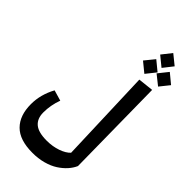

<svg xmlns="http://www.w3.org/2000/svg" viewBox="-389 -1176 1479 1479"><g transform="rotate(45 350.0 -436.5)"><path d="M617.2 -1026.9 554.2 -946.8 474.1 -1012.2 537.1 -1091.8ZM621.1 -970.2 700.2 -904.8 637.2 -826.2 557.1 -890.1ZM557.1 -900.9 493.2 -820.8 413.1 -886.2 478 -965.8ZM497.1 -762.2 623 -775.9 633.8 43Q619.1 76.7 591.8 107.4Q564.5 138.2 525.1 163.8Q485.8 189.5 430.4 204.6Q375 219.7 312 219.2Q173.8 219.2 106.9 152.1Q40 85 40 -38.1Q40 -143.1 94.2 -242.2L181.2 -216.8Q152.8 -139.6 152.8 -60.1Q152.8 6.3 193.6 40.8Q234.4 75.2 324.2 75.2Q389.2 75.2 443.1 56.2Q497.1 37.1 523.9 7.8Z"/></g></svg>

Font: FiraGO SemiBold
Style: Italic
Weight: 600
Italic angle: -8°
Designer: bBox Type GmbH
Foundry: bBox Type GmbH
Version: Version 1.001;PS 001.001;hotconv 1.0.88;makeotf.lib2.5.64775